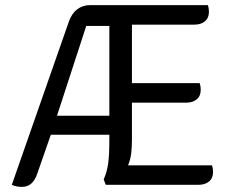

<svg xmlns="http://www.w3.org/2000/svg" viewBox="-20 -720 880 748"><path d="M26 0 248 -635Q259 -667 280.5 -683.5Q302 -700 330 -700H790Q794 -688 794 -674Q794 -650 778.5 -637Q763 -624 737 -624H494V-396H758Q762 -384 762 -370Q762 -346 746.5 -333Q731 -320 705 -320H494V-177Q494 -145 491 -121.5Q488 -98 479 -76H806Q810 -64 810 -50Q810 -26 794.5 -13Q779 0 753 0H392L384 -21Q397 -51 401.5 -83.5Q406 -116 406 -177V-195H178L125 -43Q116 -17 101.5 -4.5Q87 8 65 8Q42 8 26 0ZM406 -269V-619H316L202 -269Z"/></svg>

Font: Thasadith
Style: Bold
Weight: 700
Designer: Cadson Demak Co.,Ltd.
Foundry: Cadson Demak Co.,Ltd.
Version: Version 1.000; ttfautohint (v1.6)